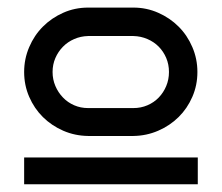

<svg xmlns="http://www.w3.org/2000/svg" viewBox="-20 -721 579 501"><path d="M495.1 -533.2Q495.1 -498.5 481.9 -468.3Q468.8 -438 446 -415.5Q423.3 -393.1 392.8 -379.9Q362.3 -366.7 328.1 -366.2H210Q175.3 -366.7 145 -379.9Q114.7 -393.1 92 -415.5Q69.3 -438 56.2 -468.3Q43 -498.5 43 -533.2Q43 -567.4 56.2 -598.1Q69.3 -628.9 92 -651.6Q114.7 -674.3 145 -687.7Q175.3 -701.2 210 -701.2H328.1Q362.3 -701.2 392.8 -687.7Q423.3 -674.3 446 -651.6Q468.8 -628.9 481.9 -598.1Q495.1 -567.4 495.1 -533.2ZM420.9 -533.2Q420.9 -552.7 413.8 -569.6Q406.7 -586.4 394.3 -599.1Q381.8 -611.8 364.7 -619.1Q347.7 -626.5 328.1 -627H210Q190.4 -626.5 173.6 -619.1Q156.7 -611.8 144.3 -599.1Q131.8 -586.4 124.5 -569.6Q117.2 -552.7 117.2 -533.2Q117.2 -513.7 124.5 -496.6Q131.8 -479.5 144.3 -466.6Q156.7 -453.6 173.6 -446.3Q190.4 -439 210 -439H328.1Q347.7 -439 364.7 -446.3Q381.8 -453.6 394.3 -466.6Q406.7 -479.5 413.8 -496.6Q420.9 -513.7 420.9 -533.2ZM496.1 -240.2H43V-310.1H496.1Z"/></svg>

Font: Bruno Ace
Style: Regular
Weight: 400
Designer: Astigmatic (AOETI)
Foundry: Astigmatic (AOETI)
Version: Version 1.000